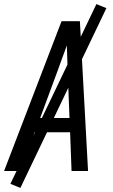

<svg xmlns="http://www.w3.org/2000/svg" viewBox="-32 -839 552 942"><path d="M-12 0 270 -735H360L400 0H319L312 -190H138L69 0ZM309 -260 300 -490Q299 -522 298 -553.5Q297 -585 296 -616Q285 -585 273 -553.5Q261 -522 250 -490L165 -260ZM68 83 19 63 441 -819 490 -799Z"/></svg>

Font: Iosevka Oblique
Style: Regular
Weight: 400
Italic angle: -9°
Monospace: yes
Designer: Belleve Invis
Foundry: Belleve Invis
Version: Version 32.5.0; ttfautohint (v1.8.4)